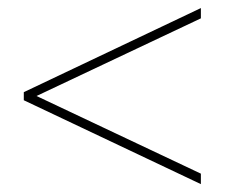

<svg xmlns="http://www.w3.org/2000/svg" viewBox="-20 -469 565 476"><path d="M60 -226V-236L478 -38.5V-12.5L39 -220.5V-240.5L478 -449V-423.5Z"/></svg>

Font: Newsreader 36pt ExtraLight
Style: Regular
Weight: 250
Designer: Hugues Gentile
Foundry: Production Type
Version: Version 1.003